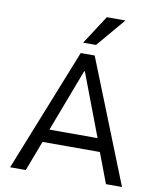

<svg xmlns="http://www.w3.org/2000/svg" viewBox="-99 -1008 907 1085"><g transform="rotate(10 355.0 -465.0)"><path d="M34 0 315 -705H395L676 0H584L508 -201L549 -173H161L200 -201L124 0ZM352 -607 209 -230 189 -248H521L499 -230L356 -607ZM318 -765 425 -930H532L392 -765Z"/></g></svg>

Font: Nunito Sans 7pt SemiCondensed
Style: Regular
Weight: 400
Width: 4
Designer: Vernon Adams
Foundry: Vernon Adams
Version: Version 3.101;gftools[0.9.27]